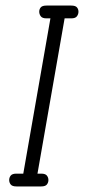

<svg xmlns="http://www.w3.org/2000/svg" viewBox="-20 -670 307 690"><path d="M60 -25 164 -620H215L111 -25ZM13 -23Q13 -32 18.5 -39Q24 -46 39 -46H128Q143 -46 148.5 -39Q154 -32 154 -23Q154 -14 148.5 -7Q143 0 128 0H39Q24 0 18.5 -7Q13 -14 13 -23ZM121 -628Q121 -637 126.5 -643.5Q132 -650 147 -650H236Q251 -650 256.5 -643.5Q262 -637 262 -628Q262 -619 256.5 -611.5Q251 -604 236 -604H147Q132 -604 126.5 -611.5Q121 -619 121 -628Z"/></svg>

Font: Edu QLD Beginners
Style: Regular
Weight: 400
Designer: Tina and Corey Anderson
Foundry: Google for Education
Version: Version 1.001